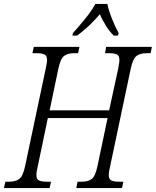

<svg xmlns="http://www.w3.org/2000/svg" viewBox="-39 -951 788 971"><path d="M-19 0 -12 -32H7Q39 -32 58 -45.5Q77 -59 88 -111L192 -603Q195 -618 197 -629Q199 -640 199 -648Q199 -670 185 -676Q171 -682 145 -682H125L132 -714H363L356 -682H336Q304 -682 285.5 -668.5Q267 -655 256 -603L212 -393H513L559 -605Q561 -618 563 -629Q565 -640 565 -648Q565 -670 551.5 -676Q538 -682 512 -682H492L498 -714H729L723 -682H703Q671 -682 652 -668.5Q633 -655 622 -603L518 -110Q515 -97 513 -85.5Q511 -74 511 -66Q511 -44 525 -38Q539 -32 565 -32H585L578 0H347L353 -32H374Q406 -32 424.5 -45.5Q443 -59 454 -111L505 -354H203L152 -110Q149 -97 147 -85.5Q145 -74 145 -66Q145 -44 159 -38Q173 -32 199 -32H219L212 0ZM330 -784Q359 -816 392 -856.5Q425 -897 443 -931H504Q511 -897 527.5 -855.5Q544 -814 561 -784L558 -771H536Q514 -793 496 -822Q478 -851 466 -879Q441 -850 412.5 -822.5Q384 -795 351 -771H327Z"/></svg>

Font: Noto Serif Condensed Light
Style: Italic
Weight: 300
Width: 3
Italic angle: -12°
Designer: Monotype Design Team
Foundry: Monotype Imaging Inc.
Version: Version 2.014; ttfautohint (v1.8.4.7-5d5b)